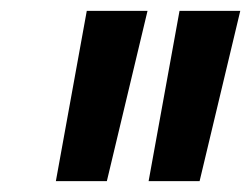

<svg xmlns="http://www.w3.org/2000/svg" viewBox="-20 -758 463 354"><path d="M252 -738H140L83 -424H177ZM254 -424H348L423 -738H311Z"/></svg>

Font: Nacelle SemiBold
Style: Italic
Weight: 600
Italic angle: -12°
Designer: Sora Sagano
Foundry: Sora Sagano
Version: Version 1.000;FEAKit 1.0